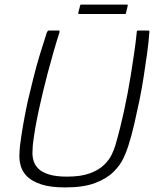

<svg xmlns="http://www.w3.org/2000/svg" viewBox="-20 -806 673 837"><path d="M264 11Q200 11 160.5 -2Q121 -15 100 -35Q79 -55 71.5 -79.5Q64 -104 64.5 -127Q65 -150 67 -169Q72 -211 81 -262.5Q90 -314 101 -365Q113 -415 126 -467.5Q139 -520 154.5 -570.5Q170 -621 184 -664Q185 -667 187.5 -670Q190 -673 192 -673Q203 -673 213.5 -673Q224 -673 235 -673Q239 -673 239.5 -671.5Q240 -670 239 -664Q226 -624 213 -578.5Q200 -533 187 -484Q166 -404 148.5 -323Q131 -242 123 -173Q122 -159 121.5 -141Q121 -123 126.5 -104.5Q132 -86 147.5 -70.5Q163 -55 193.5 -45.5Q224 -36 272 -36Q333 -36 372 -50.5Q411 -65 433.5 -87Q456 -109 467 -132Q478 -155 483 -173Q503 -241 520 -319Q537 -397 550 -477Q558 -528 565 -575.5Q572 -623 576 -664Q576 -670 577.5 -671.5Q579 -673 583 -673Q594 -673 604.5 -673Q615 -673 626 -673Q630 -673 631 -670Q632 -667 631 -664Q628 -621 621 -571Q614 -521 606 -469.5Q598 -418 588 -369Q577 -316 565 -264Q553 -212 539 -169Q532 -146 518 -116Q504 -86 475 -57Q446 -28 395.5 -8.5Q345 11 264 11ZM529 -748Q529 -747 528 -746Q527 -745 524 -745H326Q323 -745 322 -746Q321 -747 321 -749L329 -781Q329 -784 330.5 -785Q332 -786 335 -786H533Q536 -786 536.5 -785.5Q537 -785 537 -782Z"/></svg>

Font: Glory Thin Light
Style: Italic
Weight: 300
Italic angle: -12°
Version: Version 1.011